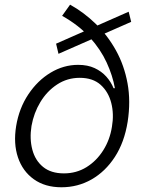

<svg xmlns="http://www.w3.org/2000/svg" viewBox="-20 -792 621 824"><path d="M543 -698.2 231 -561 220.7 -604.5 532.2 -741.7ZM243.7 11.7Q173.3 11.7 125.2 -22.7Q77.1 -57.1 57.1 -116.5Q37.1 -175.8 49.3 -251Q62 -327.6 101.6 -387Q141.1 -446.3 197 -480Q252.9 -513.7 315.4 -513.7Q356 -513.7 386 -499.8Q416 -485.8 436.3 -463.1Q456.5 -440.4 467.3 -413.6H473.1Q463.4 -467.8 437.7 -523.7Q412.1 -579.6 365.7 -631.3Q319.3 -683.1 246.6 -724.1L280.8 -772Q339.8 -739.3 390.9 -689.7Q441.9 -640.1 477.5 -575.9Q513.2 -511.7 527.3 -434.6Q541.5 -357.4 527.8 -269Q513.7 -181.2 472.9 -118.4Q432.1 -55.7 373 -22Q314 11.7 243.7 11.7ZM254.4 -47.9Q308.1 -47.9 351.3 -74.7Q394.5 -101.6 423.1 -147Q451.7 -192.4 460.4 -248Q469.7 -302.2 457.5 -350.1Q445.3 -397.9 411.9 -428Q378.4 -458 322.3 -458Q268.6 -458 225.1 -429.4Q181.6 -400.9 153.3 -354Q125 -307.1 115.2 -251.5Q106.4 -196.3 118.7 -149.9Q130.9 -103.5 164.8 -75.7Q198.7 -47.9 254.4 -47.9Z"/></svg>

Font: Inter 16pt Light
Style: Italic
Weight: 300
Italic angle: -9.3988°
Version: Version 4.001;git-66647c0bb